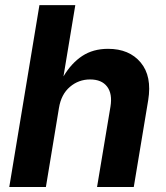

<svg xmlns="http://www.w3.org/2000/svg" viewBox="-20 -748 663 768"><path d="M215.8 -315.9 163.6 0H17.1L137.7 -727.5H281.2L233.9 -442.4Q265.6 -495.6 309.1 -524.2Q352.5 -552.7 412.1 -552.7Q497.1 -552.7 542.7 -498Q588.4 -443.4 572.8 -347.2L515.1 0H368.2L421.9 -321.8Q430.2 -373 408.4 -401.6Q386.7 -430.2 340.3 -430.2Q294.4 -430.2 259.5 -400.4Q224.6 -370.6 215.8 -315.9Z"/></svg>

Font: Inter
Style: Bold Italic
Weight: 700
Italic angle: -9.39999°
Designer: Rasmus Andersson
Foundry: rsms
Version: Version 4.001;git-9221beed3